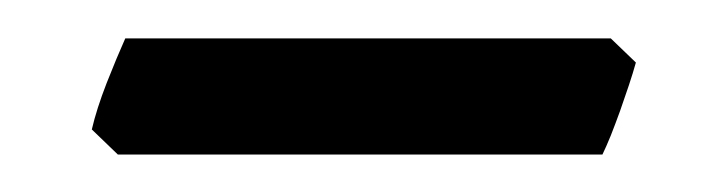

<svg xmlns="http://www.w3.org/2000/svg" viewBox="-20 -301 383 101"><path d="M314.5 -268.1Q313 -262.7 310.8 -256.1Q308.6 -249.5 306.2 -242.7Q303.7 -235.8 301.3 -229.7Q298.8 -223.6 296.9 -219.7H42L28.3 -232.9Q30.8 -243.7 36.1 -257.3Q41.5 -271 45.9 -280.8H301.3Z"/></svg>

Font: Gentium Book Basic
Style: Regular
Weight: 400
Designer: J. Victor Gaultney and Annie Olsen
Foundry: SIL International
Version: Version 1.102; 2013; Maintenance release